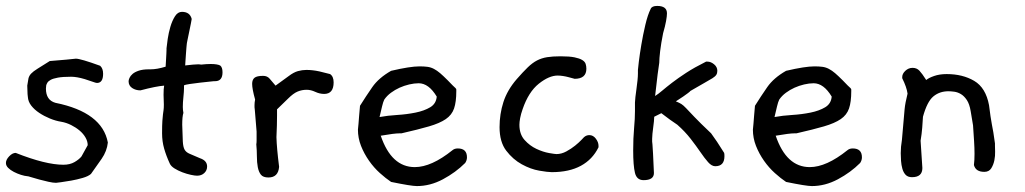

<svg xmlns="http://www.w3.org/2000/svg" viewBox="-30 -590 3458 648"><path d="M334 -109Q331 -80 313 -54L277 -3Q268 5 249 10.5Q230 16 210.5 19.5Q191 23 175.5 25Q160 27 159 27Q149 27 133.5 23.5Q118 20 103 16Q88 12 77 8.5Q66 5 65 5H64Q53 4 40.5 0Q28 -4 16.5 -10Q5 -16 -2.5 -23.5Q-10 -31 -10 -40Q-10 -51 1 -62.5Q12 -74 23 -74Q124 -34 184 -34Q206 -34 221.5 -43Q237 -52 245 -62L266 -100Q266 -113 258.5 -126Q251 -139 238.5 -149.5Q226 -160 210 -168Q194 -176 177 -179Q158 -182 138.5 -190Q119 -198 102.5 -209Q86 -220 75.5 -233.5Q65 -247 64 -263Q63 -263 62 -301Q64 -316 66 -325Q68 -334 75 -341.5Q82 -349 96.5 -358Q111 -367 138 -384Q146 -385 167.5 -386.5Q189 -388 226 -392Q242 -392 308 -368Q318 -359 318 -341Q318 -310 297 -310Q296 -310 295 -310.5Q294 -311 292 -311L256 -323Q229 -331 210 -331Q182 -331 165.5 -328Q149 -325 141 -320.5Q133 -316 130 -311Q127 -306 126 -302Q126 -299 125.5 -296.5Q125 -294 125 -291Q125 -252 157 -243Q315 -211 334 -109Z M713 -369Q721 -363 721 -346Q721 -316 696 -316H692Q692 -316 677.5 -314.5Q663 -313 645 -311Q627 -309 610.5 -306.5Q594 -304 591 -302V-292Q591 -281 589 -262.5Q587 -244 587 -229Q587 -224 587.5 -219Q588 -214 589 -209Q585 -197 585 -169Q586 -131 587 -112.5Q588 -94 593 -85Q598 -76 610 -71Q622 -66 645 -56Q669 -48 669 -28Q669 -15 659.5 -6Q650 3 635 3Q628 3 614 0Q600 -3 585.5 -8.5Q571 -14 559 -21.5Q547 -29 543 -38Q531 -64 524 -88.5Q517 -113 517 -140Q517 -168 518 -182Q519 -196 520 -204Q521 -212 522 -218.5Q523 -225 523 -237Q523 -245 522.5 -253.5Q522 -262 522 -270Q522 -281 522.5 -288.5Q523 -296 524 -301Q497 -299 444 -285Q428 -285 416 -293Q404 -301 404 -316Q404 -320 407 -327Q410 -334 417.5 -340.5Q425 -347 438.5 -351.5Q452 -356 472 -356H478Q500 -356 529 -365Q529 -366 529.5 -373.5Q530 -381 530.5 -390.5Q531 -400 531.5 -409Q532 -418 532 -422V-427Q533 -438 536 -458.5Q539 -479 545 -499.5Q551 -520 560.5 -535Q570 -550 584 -550Q611 -550 617 -526Q617 -524 614.5 -512Q612 -500 609 -485Q606 -470 603 -456Q600 -442 600 -438Q600 -436 599 -427Q598 -418 597.5 -407Q597 -396 596 -385Q595 -374 595 -369Q593 -369 622 -372Q627 -372 631.5 -372.5Q636 -373 640 -373Q643 -373 645 -372.5Q647 -372 649 -372Q658 -373 666 -373.5Q674 -374 681 -374Q703 -374 713 -369Z M1084 -340Q1096 -332 1096 -312Q1096 -273 1064 -273Q1049 -273 1034 -280Q1019 -287 1005 -287Q989 -287 974.5 -281Q960 -275 942 -257L905 -221V-200Q905 -185 904.5 -166.5Q904 -148 903 -127Q904 -90 912 -27Q909 9 876 9Q858 9 850.5 -0.5Q843 -10 840 -26Q837 -42 837 -62Q837 -82 835 -103Q836 -108 836 -115Q836 -122 836 -130V-146L830 -219Q829 -224 829 -228Q829 -232 829 -236Q829 -244 831 -254Q821 -290 821 -307Q821 -321 829 -327.5Q837 -334 858 -334Q872 -334 880 -324.5Q888 -315 900 -301L944 -333Q961 -346 975.5 -350Q990 -354 1004 -354Q1025 -354 1048 -349Z M1540 -40Q1508 -8 1465 15Q1422 38 1377 38Q1358 38 1290 24Q1272 12 1252 -6Q1232 -24 1215.5 -47.5Q1199 -71 1188.5 -97.5Q1178 -124 1178 -153V-152Q1179 -161 1180 -173Q1181 -184 1182 -198.5Q1183 -213 1185 -233Q1205 -265 1226.5 -296Q1248 -327 1290 -351Q1354 -366 1386 -366Q1401 -366 1412.5 -364.5Q1424 -363 1434.5 -357.5Q1445 -352 1455.5 -343Q1466 -334 1481 -319Q1492 -307 1498 -301.5Q1504 -296 1507 -293Q1510 -290 1510 -288Q1510 -286 1510 -282Q1510 -246 1502.5 -224Q1495 -202 1474.5 -188Q1454 -174 1418 -163.5Q1382 -153 1325 -140H1319Q1301 -140 1255 -132Q1291 -26 1370 -26Q1426 -26 1497 -83Q1504 -89 1515 -89Q1546 -89 1546 -59Q1546 -49 1540 -40ZM1444 -264Q1417 -309 1383 -309Q1368 -309 1351 -305Q1334 -301 1318.5 -294Q1303 -287 1289.5 -277Q1276 -267 1267 -254Q1263 -246 1259.5 -231Q1256 -216 1251 -195Q1278 -200 1310.5 -202Q1343 -204 1372.5 -210Q1402 -216 1422 -228Q1442 -240 1444 -264Z M1990 -93Q1970 -52 1930.5 -30.5Q1891 -9 1832 -9Q1819 -9 1790 -14Q1761 -19 1731 -35.5Q1701 -52 1678.5 -81.5Q1656 -111 1656 -161Q1656 -205 1669 -245.5Q1682 -286 1714 -323Q1735 -347 1751 -362.5Q1767 -378 1782.5 -386Q1798 -394 1816.5 -397Q1835 -400 1862 -400Q1892 -400 1909 -396.5Q1926 -393 1935 -387.5Q1944 -382 1946.5 -374.5Q1949 -367 1949 -358Q1949 -324 1909 -324Q1910 -324 1904 -325.5Q1898 -327 1889 -329.5Q1880 -332 1870 -333.5Q1860 -335 1852 -335Q1823 -335 1788.5 -307.5Q1754 -280 1734 -222Q1728 -205 1725.5 -191.5Q1723 -178 1723 -169Q1723 -137 1740.5 -117.5Q1758 -98 1780.5 -87.5Q1803 -77 1823 -73.5Q1843 -70 1848 -70Q1865 -70 1881.5 -79Q1898 -88 1911 -98.5Q1924 -109 1932.5 -118Q1941 -127 1941 -127Q1949 -134 1959 -134Q1972 -134 1981 -122Q1990 -110 1990 -98Z M2414 -74Q2415 -71 2415 -63Q2415 -29 2384 -29Q2372 -29 2360 -42.5Q2348 -56 2334 -76.5Q2320 -97 2301 -121.5Q2282 -146 2256 -169Q2233 -184 2202 -208L2178 -196Q2178 -190 2177 -180Q2176 -170 2174.5 -159.5Q2173 -149 2172 -138.5Q2171 -128 2171 -122Q2171 -111 2171 -110Q2171 -109 2171 -110.5Q2171 -112 2171 -112Q2171 -112 2172 -103Q2173 -94 2174 -71.5Q2175 -49 2177 -6Q2177 18 2142 18Q2119 18 2113 -6.5Q2107 -31 2107 -82Q2107 -124 2110 -157Q2113 -190 2113 -215V-244Q2113 -250 2114.5 -262.5Q2116 -275 2118 -289.5Q2120 -304 2121.5 -318Q2123 -332 2123 -342V-354Q2123 -357 2126 -381.5Q2129 -406 2134.5 -439Q2140 -472 2148 -506Q2156 -540 2166 -560Q2170 -570 2188 -570Q2221 -570 2221 -545Q2221 -536 2218 -519Q2215 -502 2208 -478Q2201 -443 2198 -417.5Q2195 -392 2195 -378Q2193 -367 2189.5 -339Q2186 -311 2181 -266Q2192 -273 2205.5 -284.5Q2219 -296 2238.5 -311Q2258 -326 2285.5 -344Q2313 -362 2353 -382H2358Q2369 -382 2380 -373Q2391 -364 2391 -351Q2391 -343 2387.5 -337.5Q2384 -332 2374.5 -326Q2365 -320 2347 -310Q2329 -300 2300 -283Q2299 -281 2291.5 -275.5Q2284 -270 2275.5 -264Q2267 -258 2259.5 -253.5Q2252 -249 2251 -248Q2263 -243 2269.5 -239Q2276 -235 2285.5 -225Q2295 -215 2313.5 -195.5Q2332 -176 2370 -140Q2379 -128 2390 -111.5Q2401 -95 2414 -74Z M2873 -40Q2841 -8 2798 15Q2755 38 2710 38Q2691 38 2623 24Q2605 12 2585 -6Q2565 -24 2548.5 -47.5Q2532 -71 2521.5 -97.5Q2511 -124 2511 -153V-152Q2512 -161 2513 -173Q2514 -184 2515 -198.5Q2516 -213 2518 -233Q2538 -265 2559.5 -296Q2581 -327 2623 -351Q2687 -366 2719 -366Q2734 -366 2745.5 -364.5Q2757 -363 2767.5 -357.5Q2778 -352 2788.5 -343Q2799 -334 2814 -319Q2825 -307 2831 -301.5Q2837 -296 2840 -293Q2843 -290 2843 -288Q2843 -286 2843 -282Q2843 -246 2835.5 -224Q2828 -202 2807.5 -188Q2787 -174 2751 -163.5Q2715 -153 2658 -140H2652Q2634 -140 2588 -132Q2624 -26 2703 -26Q2759 -26 2830 -83Q2837 -89 2848 -89Q2879 -89 2879 -59Q2879 -49 2873 -40ZM2777 -264Q2750 -309 2716 -309Q2701 -309 2684 -305Q2667 -301 2651.5 -294Q2636 -287 2622.5 -277Q2609 -267 2600 -254Q2596 -246 2592.5 -231Q2589 -216 2584 -195Q2611 -200 2643.5 -202Q2676 -204 2705.5 -210Q2735 -216 2755 -228Q2775 -240 2777 -264Z M3328 -106V-98Q3328 -93 3328.5 -78.5Q3329 -64 3326 -49Q3323 -34 3315.5 -22Q3308 -10 3292 -10Q3263 -10 3257 -33Q3258 -41 3258.5 -50.5Q3259 -60 3259 -71Q3259 -90 3257.5 -114Q3256 -138 3254 -167L3246 -215Q3242 -239 3233 -252.5Q3224 -266 3213 -272.5Q3202 -279 3190.5 -280.5Q3179 -282 3171 -282Q3141 -282 3120 -264.5Q3099 -247 3085 -196Q3084 -179 3082.5 -159Q3081 -139 3077 -115Q3079 -79 3083 -23Q3083 8 3048 8Q3034 8 3026.5 0Q3019 -8 3015.5 -20.5Q3012 -33 3011 -47Q3010 -61 3010 -73Q3010 -84 3011 -95Q3012 -106 3014 -118L3023 -221Q3024 -232 3026.5 -245Q3029 -258 3033 -274Q3030 -296 3015 -326V-330Q3015 -341 3025.5 -351Q3036 -361 3050 -361Q3064 -361 3073 -351.5Q3082 -342 3096 -320Q3104 -327 3122.5 -333.5Q3141 -340 3165 -340Q3219 -340 3258 -317Q3297 -294 3308 -235Q3311 -212 3313 -197.5Q3315 -183 3317.5 -170.5Q3320 -158 3322.5 -143.5Q3325 -129 3328 -106Z"/></svg>

Font: Gaegu
Style: Regular
Weight: 400
Designer: JIKJI
Foundry: JIKJI
Version: Version 1.00